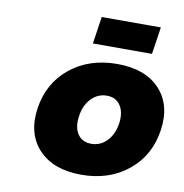

<svg xmlns="http://www.w3.org/2000/svg" viewBox="-84 -841 890 928"><g transform="rotate(10 360.5 -377.0)"><path d="M111.8 -272Q130.4 -398.9 224.1 -474.9Q317.9 -550.8 455.1 -550.8Q592.3 -550.8 663.8 -474.6Q735.4 -398.4 716.8 -272Q698.7 -146 605.5 -69.6Q512.2 6.8 375 6.8Q237.8 6.8 165.8 -69.6Q93.8 -146 111.8 -272ZM315.9 -270Q307.6 -215.3 329.8 -182.1Q352.1 -148.9 397 -148.9Q441.4 -148.9 473.1 -181.9Q504.9 -214.8 513.2 -270Q520.5 -324.2 498.3 -357.7Q476.1 -391.1 432.1 -391.1Q387.2 -391.1 355.2 -357.7Q323.2 -324.2 315.9 -270ZM320.8 -627.9 340.8 -761.2H630.9L610.8 -627.9Z"/></g></svg>

Font: Trueno ExtraBold
Style: Italic
Weight: 800
Designer: Julieta Ulanovsky
Foundry: Julieta Ulanovsky
Version: Version 3.001b | FøM Fix